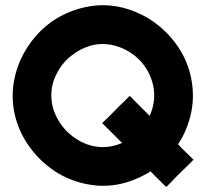

<svg xmlns="http://www.w3.org/2000/svg" viewBox="-20 -712 805 744"><path d="M379 -142Q416 -142 453 -158L443 -168Q443 -168 376 -235Q394 -252 411 -269Q419 -278 436 -295Q453 -312 462 -320Q465 -323 470.5 -328.5Q476 -334 479 -337Q482 -340 482 -340Q482 -340 484 -339Q486 -337 489 -334.5Q492 -332 495 -328.5Q498 -325 500 -323Q504 -319 512.5 -310.5Q521 -302 526 -297Q560 -263 560 -263Q566 -277 570 -290Q585 -343 570 -394.5Q555 -446 516 -484Q479 -519 430.5 -533.5Q382 -548 334 -536Q291 -524 255.5 -495.5Q220 -467 200 -427Q178 -385 179 -341Q179 -290 208 -243Q235 -198 281.5 -170Q328 -142 379 -142ZM730 -93Q723 -87 720 -83L664 -28L638 -1L629 8L624 12Q623 12 612 1Q597 -14 583 -28Q577 -34 570 -41Q570 -41 568.5 -43Q567 -45 566 -46Q565 -47 564 -48Q563 -48 554 -42Q546 -38 539 -34Q521 -24 503 -17Q430 13 355 7Q275 0 206 -40Q143 -78 98 -138Q53 -198 37 -269Q22 -337 35.5 -404.5Q49 -472 87 -530Q157 -637 276 -675Q397 -714 514 -662Q569 -638 614 -596Q659 -554 688 -501Q721 -438 726.5 -367.5Q732 -297 708 -230Q695 -192 674 -159Q670 -153 670 -153Q671 -152 672 -151Q673 -150 673 -150Q678 -145 683 -139Q699 -124 730 -93Z"/></svg>

Font: Puffins on Iceburgs(2)
Style: on-Iceburgs-Bold
Weight: 700
Version: Version 1.0